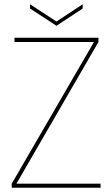

<svg xmlns="http://www.w3.org/2000/svg" viewBox="-20 -881 527 901"><path d="M442 -704V-684L57 -19H452V0H35V-19L421 -684H48V-704ZM245 -780 368 -861V-841L245 -760L121 -841V-861Z"/></svg>

Font: Poppins Devanagari Thin
Style: Regular
Weight: 100
Designer: Ninad Kale (Devanagari), Jonny Pinhorn (Latin)
Foundry: Indian Type Foundry
Version: 4.005